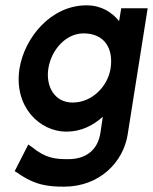

<svg xmlns="http://www.w3.org/2000/svg" viewBox="-20 -502 573 719"><path d="M229 -9C283 -9 329 -32 365 -65L356 -4C346 59 303 94 236 94C189 94 153 92 100 49L86 39L35 139L45 145C112 193 164 197 220 197C354 197 442 104 458 2L533 -471H434L426 -423C399 -456 360 -482 304 -482C171 -482 72 -362 53 -245C31 -104 127 -9 229 -9ZM293 -377C369 -377 406 -323 394 -245C384 -181 327 -118 252 -118C183 -118 151 -180 161 -245C172 -316 227 -377 293 -377Z"/></svg>

Font: Charger Pro
Style: BlkNarObl
Weight: 900
Designer: Jasper
Foundry: Cannot Into Space Fonts
Version: Version 1.09